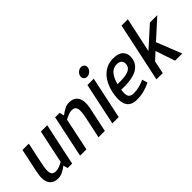

<svg xmlns="http://www.w3.org/2000/svg" viewBox="50 -1418 2145 2145"><g transform="rotate(-45 1122.5 -346.0)"><path d="M175 8Q97 8 64.5 -45.5Q32 -99 52 -198L62 -250L115 -500H215L162 -250Q139 -147 150.5 -107Q162 -67 212 -67Q239 -67 268 -78.5Q297 -90 322 -104L406 -500H506L429 -140L400 0H330L314 -53Q284 -29 247.5 -10.5Q211 8 176 8H175Z M916 0H816L869 -250Q890 -348 878 -387Q866 -426 818 -426Q791 -426 761.5 -414Q732 -402 706 -387L625 0H525L601 -360L631 -500H701L716 -445Q747 -470 783.5 -489Q820 -508 855 -508H856Q934 -508 966.5 -454.5Q999 -401 980 -302L969 -250Z M1205 -567Q1179 -567 1164 -585.5Q1149 -604 1155 -630Q1161 -656 1183.5 -674.5Q1206 -693 1232 -693Q1258 -693 1273 -674.5Q1288 -656 1282 -630Q1276 -604 1253.5 -585.5Q1231 -567 1205 -567ZM1035 0 1141 -500H1241L1135 0Z M1537 -433Q1475 -433 1439 -386Q1403 -339 1385 -269Q1442 -267 1490 -272Q1538 -277 1570.5 -294.5Q1603 -312 1610 -347Q1618 -383 1600 -408Q1582 -433 1537 -433ZM1616 -110 1635 -45Q1635 -45 1606.5 -32Q1578 -19 1528 -5.5Q1478 8 1414 8Q1358 8 1322 -18Q1286 -44 1275.5 -101Q1265 -158 1284 -250Q1294 -298 1315.5 -344Q1337 -390 1370 -427Q1403 -464 1449 -486Q1495 -508 1553 -508Q1645 -508 1681.5 -462Q1718 -416 1703 -347Q1693 -301 1665.5 -271Q1638 -241 1598.5 -224.5Q1559 -208 1513 -201.5Q1467 -195 1420 -195L1371 -196Q1360 -121 1378 -94.5Q1396 -68 1444 -68Q1488 -68 1527.5 -78.5Q1567 -89 1591.5 -99.5Q1616 -110 1616 -110Z M1830 1 1731 0 1880 -700H1980L1891 -286L2128 -500H2245L2021 -297L2139 0H2026L1948 -231L1863 -153V-155Z"/></g></svg>

Font: Epunda Sans Medium
Style: Italic
Weight: 500
Italic angle: -12.0243°
Designer: Simon Atzbach
Foundry: typofactur
Version: Version 2.204; ttfautohint (v1.8.4.7-5d5b)